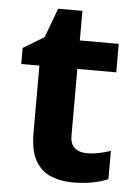

<svg xmlns="http://www.w3.org/2000/svg" viewBox="-50 -701 534 751"><g transform="rotate(5 217.0 -326.0)"><path d="M308.1 -108.9Q332.5 -108.9 355.7 -113.8Q378.9 -118.7 401.9 -126V-15.1Q377.9 -4.4 342.5 2.7Q307.1 9.8 265.1 9.8Q216.3 9.8 177.5 -6.1Q138.7 -22 116.5 -61.3Q94.2 -100.6 94.2 -170.9V-434.1H22.9V-497.1L105 -546.9L147.9 -662.1H243.2V-545.9H396V-434.1H243.2V-170.9Q243.2 -139.6 261 -124.3Q278.8 -108.9 308.1 -108.9Z"/></g></svg>

Font: Wonky
Style: Regular
Weight: 400
Designer: Monotype Design Team
Foundry: Monotype Imaging Inc.
Version: Version 3.000